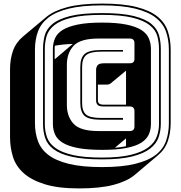

<svg xmlns="http://www.w3.org/2000/svg" viewBox="-20 -841 1007 1071"><path d="M731 135Q689 170 614 190Q539 210 420 210Q304 210 229 186.5Q154 163 111 124Q68 85 52 33Q36 -19 36 -75V-455Q36 -510 52 -556.5Q68 -603 108 -637L238 -746Q280 -781 355 -801Q430 -821 549 -821Q666 -821 741 -802Q816 -783 858 -749Q900 -715 916 -667.5Q932 -620 932 -564V-154Q932 -100 916 -53.5Q900 -7 860 26ZM922 -154V-564Q922 -619 906 -664.5Q890 -710 848.5 -742.5Q807 -775 734 -793Q661 -811 549 -811Q437 -811 364 -793Q291 -775 249.5 -742.5Q208 -710 191.5 -664.5Q175 -619 175 -564V-154Q175 -100 191.5 -54.5Q208 -9 249.5 23Q291 55 364 73Q437 91 549 91Q661 91 734 73Q807 55 848.5 23Q890 -9 906 -54.5Q922 -100 922 -154ZM877 -568V-150Q877 -112 865 -76Q853 -40 818 -12.5Q783 15 718.5 31.5Q654 48 549 48Q444 48 379 33Q314 18 279 -8.5Q244 -35 232 -71.5Q220 -108 220 -150V-568Q220 -607 229.5 -643Q239 -679 272.5 -707Q306 -735 371.5 -751.5Q437 -768 549 -768Q661 -768 726.5 -751.5Q792 -735 825 -707Q858 -679 867.5 -643Q877 -607 877 -568ZM549 38Q648 38 710.5 22.5Q773 7 807.5 -19Q842 -45 854.5 -79Q867 -113 867 -150V-568Q867 -605 857.5 -639.5Q848 -674 815 -700.5Q782 -727 718.5 -742.5Q655 -758 549 -758Q443 -758 379.5 -742.5Q316 -727 283 -700.5Q250 -674 240 -639.5Q230 -605 230 -568V-150Q230 -109 242.5 -74.5Q255 -40 290 -15Q325 10 387.5 24Q450 38 549 38ZM822 -150Q822 -118 810 -91Q798 -64 768 -45Q738 -26 684.5 -15.5Q631 -5 549 -5Q467 -5 413.5 -15.5Q360 -26 329.5 -45Q299 -64 287 -91Q275 -118 275 -150V-568Q275 -600 287 -627.5Q299 -655 329.5 -674Q360 -693 413.5 -704Q467 -715 549 -715Q631 -715 684.5 -704Q738 -693 768 -674Q798 -655 810 -627.5Q822 -600 822 -568ZM704 -110Q717 -110 723.5 -116.5Q730 -123 730 -136V-221Q730 -234 723.5 -240.5Q717 -247 704 -247H560Q532 -247 524 -256.5Q516 -266 516 -281V-452Q516 -465 524 -476.5Q532 -488 560 -488H704Q717 -488 723.5 -494Q730 -500 730 -513V-600Q730 -613 723.5 -619.5Q717 -626 704 -626H529Q428 -626 390.5 -585.5Q353 -545 353 -479V-256Q353 -191 390.5 -150.5Q428 -110 529 -110ZM285 -568V-510L386 -596Q357 -595 332 -592.5Q307 -590 286 -586Q285 -582 285 -577Q285 -572 285 -568ZM666 -173H545Q476 -173 452 -194.5Q428 -216 428 -267V-468Q428 -519 453 -540.5Q478 -562 545 -562H666V-553H545Q483 -553 460.5 -533.5Q438 -514 438 -468V-267Q438 -221 460 -202Q482 -183 545 -183H666ZM560 -257H683V-447L600 -378Q596 -374 589.5 -371.5Q583 -369 575 -369H526V-281Q526 -270 533 -263.5Q540 -257 560 -257ZM683 -41V-69L621 -17Q638 -18 653.5 -20.5Q669 -23 682 -25Q683 -29 683 -33Q683 -37 683 -41Z"/></svg>

Font: Bungee Shade
Style: Regular
Weight: 400
Designer: David Jonathan Ross
Foundry: David Jonathan Ross
Version: Version 1.001;PS 1.0;hotconv 1.0.72;makeotf.lib2.5.5900